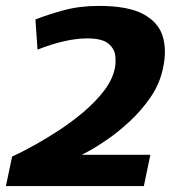

<svg xmlns="http://www.w3.org/2000/svg" viewBox="-46 -630 587 650"><path d="M-26 0 -5 -100Q-5 -100 18 -111Q41 -122 77.5 -142.5Q114 -163 156 -190.5Q198 -218 237.5 -251.5Q277 -285 306 -322.5Q335 -360 343 -400Q347 -420 344 -443Q341 -466 320 -483Q299 -500 249 -500Q178 -500 81 -462L74 -564Q114 -580 168.5 -595Q223 -610 289 -610Q388 -610 439.5 -582Q491 -554 505 -506.5Q519 -459 506 -400Q495 -346 463.5 -300.5Q432 -255 393 -219Q354 -183 317 -157.5Q280 -132 255.5 -119Q231 -106 231 -106H463L441 0Z"/></svg>

Font: Epunda Sans ExtraBold
Style: Italic
Weight: 800
Italic angle: -12.0243°
Designer: Simon Atzbach
Foundry: typofactur
Version: Version 2.204; ttfautohint (v1.8.4.7-5d5b)